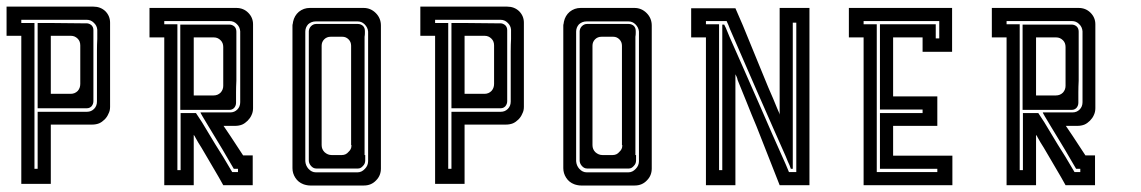

<svg xmlns="http://www.w3.org/2000/svg" viewBox="-20 -864 3478 585"><path d="M315.4 -794.9Q315.4 -794.9 315.4 -781.2Q315.4 -768.6 315.4 -754.9Q315.4 -754.9 315.4 -746.1Q315.4 -736.3 315.4 -680.7Q315.4 -656.2 315.4 -622.1Q315.4 -586.9 315.4 -538.1Q315.4 -526.4 310.5 -517.6Q306.6 -507.8 298.8 -500Q291 -492.2 282.2 -488.3Q272.5 -484.4 260.7 -484.4Q260.7 -484.4 218.8 -484.4Q176.8 -484.4 134.8 -484.4Q134.8 -484.4 134.8 -455.1Q134.8 -426.8 134.8 -388.7Q134.8 -369.1 134.8 -349.6Q134.8 -330.1 134.8 -313.5Q134.8 -310.5 134.8 -308.6Q134.8 -306.6 134.8 -303.7Q134.8 -303.7 122.1 -303.7Q115.2 -303.7 105.5 -303.7Q75.2 -303.7 44.9 -303.7Q44.9 -303.7 44.9 -333Q44.9 -361.3 44.9 -398.4Q44.9 -418 44.9 -438.5Q44.9 -458 44.9 -474.6Q44.9 -476.6 44.9 -479.5Q44.9 -481.4 44.9 -484.4Q44.9 -484.4 44.9 -515.6Q44.9 -546.9 44.9 -578.1Q44.9 -578.1 44.9 -606.4Q44.9 -635.7 44.9 -670.9Q44.9 -691.4 44.9 -710Q44.9 -729.5 44.9 -746.1Q44.9 -748 44.9 -750Q44.9 -752.9 44.9 -754.9Q44.9 -754.9 30.3 -754.9Q14.6 -754.9 0 -754.9Q0 -754.9 0 -767.6Q0 -774.4 0 -784.2Q0 -798.8 0 -813.5Q0 -829.1 0 -843.8Q0 -843.8 14.6 -843.8Q30.3 -843.8 44.9 -843.8Q44.9 -843.8 75.2 -843.8Q105.5 -843.8 134.8 -843.8Q134.8 -843.8 178.7 -843.8Q221.7 -843.8 264.6 -843.8Q286.1 -843.8 300.8 -830.1Q315.4 -815.4 315.4 -794.9ZM276.4 -753.9Q276.4 -753.9 276.4 -756.8Q276.4 -758.8 276.4 -773.4Q275.4 -786.1 265.6 -794.9Q256.8 -803.7 244.1 -803.7Q244.1 -803.7 238.3 -803.7Q232.4 -803.7 226.6 -803.7Q226.6 -803.7 197.3 -803.7Q168 -803.7 130.9 -803.7Q110.4 -803.7 90.8 -803.7Q71.3 -803.7 54.7 -803.7Q51.8 -803.7 49.8 -803.7Q46.9 -803.7 44.9 -803.7Q44.9 -803.7 44.9 -802.7Q44.9 -801.8 44.9 -800.8Q44.9 -796.9 44.9 -793.9Q44.9 -793.9 58.6 -793.9Q71.3 -793.9 85 -793.9Q85 -793.9 85 -722.7Q85 -650.4 85 -559.6Q85 -510.7 85 -461.9Q85 -413.1 85 -373Q85 -367.2 85 -361.3Q85 -355.5 85 -349.6Q85 -349.6 86.9 -349.6Q86.9 -349.6 87.9 -349.6Q91.8 -349.6 94.7 -349.6Q94.7 -349.6 94.7 -377.9Q94.7 -405.3 94.7 -441.4Q94.7 -460 94.7 -479.5Q94.7 -498 94.7 -513.7Q94.7 -516.6 94.7 -518.6Q94.7 -520.5 94.7 -523.4Q94.7 -523.4 138.7 -523.4Q182.6 -523.4 225.6 -523.4Q225.6 -523.4 228.5 -523.4Q230.5 -523.4 245.1 -523.4Q257.8 -523.4 266.6 -532.2Q275.4 -541 275.4 -554.7Q275.4 -554.7 275.4 -562.5Q275.4 -570.3 275.4 -578.1Q275.4 -578.1 273.4 -578.1Q271.5 -578.1 269.5 -578.1Q269.5 -578.1 271.5 -578.1Q273.4 -578.1 275.4 -578.1Q275.4 -578.1 275.4 -606.4Q275.4 -634.8 275.4 -670.9Q275.4 -690.4 275.4 -709Q275.4 -728.5 276.4 -745.1Q276.4 -747.1 276.4 -749Q276.4 -752 276.4 -753.9ZM264.6 -579.1Q264.6 -579.1 264.6 -576.2Q264.6 -573.2 264.6 -555.7Q264.6 -546.9 258.8 -540Q252.9 -534.2 245.1 -534.2Q245.1 -534.2 238.3 -534.2Q232.4 -534.2 225.6 -534.2Q225.6 -534.2 225.6 -532.2Q225.6 -530.3 225.6 -529.3Q225.6 -529.3 225.6 -530.3Q225.6 -532.2 225.6 -534.2Q225.6 -534.2 182.6 -534.2Q138.7 -534.2 94.7 -534.2Q94.7 -534.2 94.7 -572.3Q94.7 -574.2 94.7 -576.2Q94.7 -618.2 94.7 -670.9Q94.7 -700.2 94.7 -728.5Q94.7 -756.8 94.7 -780.3Q94.7 -784.2 94.7 -787.1Q94.7 -791 94.7 -793.9Q94.7 -793.9 138.7 -793.9Q182.6 -793 225.6 -793Q225.6 -793 225.6 -794.9Q225.6 -795.9 225.6 -797.9Q225.6 -797.9 225.6 -795.9Q225.6 -794.9 225.6 -793Q225.6 -793 228.5 -793Q230.5 -793 243.2 -793Q252 -793 258.8 -787.1Q264.6 -781.2 264.6 -772.5Q264.6 -772.5 264.6 -765.6Q264.6 -759.8 264.6 -753.9Q264.6 -753.9 264.6 -753.9Q264.6 -752.9 264.6 -752.9Q264.6 -752.9 264.6 -724.6Q264.6 -697.3 264.6 -661.1Q264.6 -641.6 264.6 -623Q264.6 -603.5 264.6 -587.9Q264.6 -585.9 264.6 -584Q264.6 -581.1 264.6 -579.1ZM224.6 -725.6Q224.6 -738.3 216.8 -746.1Q208 -754.9 196.3 -754.9Q196.3 -754.9 175.8 -754.9Q155.3 -754.9 134.8 -754.9Q134.8 -754.9 134.8 -728.5Q134.8 -727.5 134.8 -726.6Q134.8 -697.3 134.8 -662.1Q134.8 -641.6 134.8 -623Q134.8 -603.5 134.8 -586.9Q134.8 -585 134.8 -583Q134.8 -580.1 134.8 -578.1Q134.8 -578.1 138.7 -578.1Q140.6 -578.1 142.6 -578.1Q150.4 -578.1 195.3 -578.1Q208 -578.1 216.8 -586.9Q224.6 -595.7 224.6 -608.4Q224.6 -608.4 224.6 -613.3Q224.6 -618.2 224.6 -648.4Q224.6 -662.1 224.6 -680.7Q224.6 -700.2 224.6 -725.6Z M699.2 -574.2Q699.2 -574.2 699.2 -571.3Q699.2 -568.4 699.2 -550.8Q699.2 -542 693.4 -535.2Q687.5 -529.3 679.7 -529.3Q679.7 -529.3 672.9 -529.3Q667 -529.3 660.2 -529.3Q660.2 -529.3 660.2 -527.3Q660.2 -525.4 660.2 -524.4Q660.2 -524.4 660.2 -525.4Q660.2 -527.3 660.2 -529.3Q660.2 -529.3 617.2 -529.3Q573.2 -529.3 529.3 -529.3Q529.3 -529.3 529.3 -567.4Q529.3 -569.3 529.3 -571.3Q529.3 -613.3 529.3 -666Q529.3 -694.3 529.3 -723.6Q529.3 -752 529.3 -775.4Q529.3 -779.3 529.3 -782.2Q529.3 -786.1 529.3 -789.1Q529.3 -789.1 573.2 -789.1Q617.2 -789.1 661.1 -789.1Q661.1 -789.1 661.1 -791Q661.1 -792 661.1 -793.9Q661.1 -793.9 661.1 -792Q661.1 -791 661.1 -789.1Q661.1 -789.1 664.1 -789.1Q666 -789.1 678.7 -789.1Q687.5 -789.1 694.3 -783.2Q700.2 -777.3 700.2 -767.6Q700.2 -767.6 700.2 -761.7Q700.2 -755.9 700.2 -750Q700.2 -750 700.2 -750Q700.2 -749 700.2 -749Q700.2 -749 700.2 -720.7Q700.2 -692.4 700.2 -657.2Q700.2 -637.7 700.2 -618.2Q699.2 -599.6 699.2 -583Q699.2 -581.1 699.2 -578.1Q699.2 -576.2 699.2 -574.2ZM660.2 -720.7Q660.2 -733.4 652.3 -741.2Q643.6 -750 631.8 -750Q631.8 -750 611.3 -750Q590.8 -750 570.3 -750Q570.3 -750 570.3 -723.6Q570.3 -722.7 570.3 -721.7Q570.3 -692.4 570.3 -657.2Q570.3 -636.7 570.3 -617.2Q570.3 -598.6 570.3 -582Q570.3 -580.1 570.3 -577.1Q570.3 -575.2 570.3 -573.2Q570.3 -573.2 574.2 -573.2Q576.2 -573.2 578.1 -573.2Q585.9 -573.2 630.9 -573.2Q643.6 -573.2 652.3 -582Q660.2 -590.8 660.2 -602.5Q660.2 -602.5 660.2 -608.4Q660.2 -613.3 660.2 -643.6Q660.2 -657.2 660.2 -675.8Q660.2 -694.3 660.2 -720.7ZM750 -390.6Q750 -390.6 750 -376Q750 -361.3 750 -345.7Q750 -345.7 750 -345.7Q750 -345.7 750 -344.7Q750 -344.7 750 -330.1Q750 -315.4 750 -299.8Q750 -299.8 719.7 -299.8Q690.4 -299.8 660.2 -299.8Q660.2 -299.8 646.5 -324.2Q631.8 -349.6 613.3 -380.9Q603.5 -397.5 593.8 -414.1Q583 -430.7 575.2 -445.3Q574.2 -447.3 573.2 -449.2Q571.3 -451.2 570.3 -453.1Q570.3 -453.1 570.3 -428.7Q570.3 -403.3 570.3 -372.1Q570.3 -355.5 570.3 -338.9Q570.3 -322.3 570.3 -307.6Q570.3 -305.7 570.3 -303.7Q570.3 -301.8 570.3 -299.8Q570.3 -299.8 557.6 -299.8Q550.8 -299.8 541 -299.8Q510.7 -299.8 480.5 -299.8Q480.5 -299.8 480.5 -373Q480.5 -445.3 480.5 -537.1Q480.5 -586.9 480.5 -636.7Q480.5 -685.5 480.5 -726.6Q480.5 -732.4 480.5 -738.3Q480.5 -744.1 480.5 -750Q480.5 -750 465.8 -750Q450.2 -750 435.5 -750Q435.5 -750 435.5 -763.7Q435.5 -769.5 435.5 -780.3Q435.5 -794.9 435.5 -809.6Q435.5 -824.2 435.5 -839.8Q435.5 -839.8 450.2 -839.8Q465.8 -839.8 480.5 -839.8Q480.5 -839.8 510.7 -839.8Q541 -839.8 570.3 -839.8Q570.3 -839.8 576.2 -839.8Q582 -839.8 615.2 -839.8Q629.9 -839.8 650.4 -839.8Q670.9 -839.8 700.2 -839.8Q721.7 -839.8 736.3 -825.2Q751 -810.5 751 -790Q751 -790 751 -777.3Q751 -763.7 751 -751Q751 -751 751 -741.2Q751 -732.4 751 -676.8Q751 -652.3 751 -617.2Q751 -583 751 -534.2Q751 -522.5 746.1 -512.7Q742.2 -503.9 734.4 -496.1Q726.6 -488.3 717.8 -484.4Q708 -480.5 696.3 -480.5Q696.3 -480.5 684.6 -480.5Q672.9 -480.5 661.1 -480.5Q661.1 -480.5 681.6 -450.2Q701.2 -420.9 720.7 -390.6Q720.7 -390.6 730.5 -390.6Q740.2 -390.6 751 -390.6Q751 -390.6 750 -390.6Q750 -390.6 750 -390.6ZM705.1 -349.6Q705.1 -349.6 701.2 -349.6Q697.3 -349.6 692.4 -349.6Q692.4 -349.6 675.8 -377.9Q660.2 -405.3 638.7 -440.4Q627.9 -459 616.2 -477.5Q605.5 -496.1 595.7 -511.7Q594.7 -514.6 592.8 -516.6Q591.8 -518.6 590.8 -521.5Q590.8 -521.5 614.3 -521.5Q638.7 -521.5 662.1 -521.5Q662.1 -521.5 665 -521.5Q667 -521.5 681.6 -521.5Q694.3 -521.5 703.1 -530.3Q711.9 -539.1 711.9 -552.7Q711.9 -552.7 711.9 -560.5Q711.9 -567.4 711.9 -575.2Q711.9 -575.2 710 -575.2Q708 -575.2 707 -575.2Q707 -575.2 708 -575.2Q710 -575.2 711.9 -575.2Q711.9 -575.2 711.9 -603.5Q711.9 -630.9 711.9 -667Q711.9 -686.5 711.9 -705.1Q711.9 -724.6 711.9 -741.2Q711.9 -743.2 711.9 -745.1Q711.9 -748 711.9 -750Q711.9 -750 711.9 -752Q711.9 -754.9 711.9 -768.6Q710.9 -782.2 701.2 -791Q692.4 -799.8 679.7 -799.8Q679.7 -799.8 673.8 -799.8Q668 -799.8 662.1 -799.8Q662.1 -799.8 632.8 -799.8Q603.5 -799.8 566.4 -799.8Q545.9 -799.8 526.4 -799.8Q506.8 -799.8 490.2 -799.8Q487.3 -799.8 485.4 -799.8Q482.4 -799.8 480.5 -799.8Q480.5 -799.8 480.5 -798.8Q480.5 -797.9 480.5 -796.9Q480.5 -793 480.5 -790Q480.5 -790 494.1 -790Q506.8 -790 520.5 -790Q520.5 -790 520.5 -718.8Q520.5 -646.5 520.5 -555.7Q520.5 -506.8 520.5 -458Q520.5 -409.2 520.5 -369.1Q520.5 -363.3 520.5 -357.4Q520.5 -351.6 520.5 -345.7Q520.5 -345.7 523.4 -345.7Q527.3 -345.7 530.3 -345.7Q530.3 -345.7 530.3 -374Q530.3 -402.3 530.3 -437.5Q530.3 -457 530.3 -475.6Q530.3 -495.1 530.3 -510.7Q530.3 -512.7 530.3 -515.6Q530.3 -517.6 530.3 -519.5Q530.3 -519.5 545.9 -519.5Q561.5 -519.5 577.1 -519.5Q577.1 -519.5 595.7 -491.2Q613.3 -461.9 635.7 -424.8Q647.5 -405.3 660.2 -385.7Q671.9 -365.2 681.6 -349.6Q683.6 -346.7 684.6 -344.7Q686.5 -341.8 687.5 -339.8Q687.5 -339.8 690.4 -339.8Q691.4 -339.8 693.4 -339.8Q699.2 -339.8 705.1 -339.8Q705.1 -339.8 705.1 -343.8Q705.1 -346.7 705.1 -349.6Z M1092.8 -391.6Q1092.8 -391.6 1092.8 -389.6Q1092.8 -387.7 1092.8 -375Q1092.8 -365.2 1085.9 -358.4Q1079.1 -350.6 1071.3 -350.6Q1071.3 -350.6 1068.4 -350.6Q1066.4 -350.6 1064.5 -350.6Q1058.6 -350.6 1051.8 -350.6Q1051.8 -350.6 1022.5 -350.6Q992.2 -350.6 961.9 -350.6Q961.9 -350.6 960 -350.6Q957 -350.6 943.4 -350.6Q934.6 -350.6 927.7 -358.4Q920.9 -366.2 920.9 -375Q920.9 -375 920.9 -380.9Q920.9 -386.7 920.9 -391.6Q920.9 -391.6 918.9 -391.6Q918 -391.6 916 -391.6Q916 -391.6 918 -391.6Q918.9 -391.6 920.9 -391.6Q920.9 -391.6 920.9 -450.2Q920.9 -507.8 920.9 -582Q920.9 -622.1 920.9 -661.1Q920.9 -700.2 920.9 -733.4Q920.9 -738.3 920.9 -743.2Q920.9 -747.1 920.9 -752Q920.9 -752 920.9 -753.9Q920.9 -756.8 920.9 -769.5Q921.9 -778.3 927.7 -784.2Q934.6 -791 943.4 -791Q943.4 -791 949.2 -791Q954.1 -791 960 -791Q960 -791 991.2 -791Q1022.5 -791 1052.7 -791Q1052.7 -791 1052.7 -793Q1052.7 -793.9 1052.7 -795.9Q1052.7 -795.9 1052.7 -793.9Q1052.7 -793 1052.7 -791Q1052.7 -791 1055.7 -791Q1057.6 -791 1070.3 -791Q1079.1 -791 1085.9 -785.2Q1091.8 -779.3 1091.8 -769.5Q1091.8 -769.5 1091.8 -763.7Q1091.8 -757.8 1090.8 -752Q1090.8 -752 1090.8 -694.3Q1090.8 -635.7 1090.8 -562.5Q1090.8 -522.5 1090.8 -482.4Q1090.8 -443.4 1090.8 -411.1Q1090.8 -406.2 1090.8 -401.4Q1090.8 -396.5 1090.8 -391.6Q1090.8 -391.6 1092.8 -391.6Q1094.7 -391.6 1095.7 -391.6Q1095.7 -391.6 1094.7 -391.6Q1093.8 -391.6 1092.8 -391.6ZM1049.8 -421.9Q1049.8 -421.9 1049.8 -434.6Q1049.8 -448.2 1049.8 -526.4Q1049.8 -559.6 1049.8 -608.4Q1049.8 -657.2 1049.8 -724.6Q1049.8 -736.3 1042 -744.1Q1034.2 -752 1023.4 -752Q1023.4 -752 1018.6 -752Q1013.7 -752 987.3 -752Q975.6 -752 967.8 -744.1Q960 -736.3 960 -724.6Q960 -724.6 960 -715.8Q960 -713.9 960 -711.9Q960 -699.2 960 -621.1Q960 -587.9 960 -539.1Q960 -490.2 960 -421.9Q960 -409.2 968.8 -400.4Q978.5 -391.6 990.2 -391.6Q990.2 -391.6 992.2 -391.6Q993.2 -391.6 994.1 -391.6Q998 -391.6 1021.5 -391.6Q1034.2 -391.6 1042 -401.4Q1050.8 -409.2 1050.8 -419.9Q1050.8 -419.9 1050.8 -420.9Q1050.8 -421.9 1050.8 -421.9Q1050.8 -421.9 1050.8 -421.9Q1050.8 -421.9 1049.8 -421.9ZM1140.6 -786.1Q1140.6 -786.1 1140.6 -774.4Q1140.6 -761.7 1140.6 -750Q1140.6 -750 1140.6 -744.1Q1140.6 -738.3 1140.6 -703.1Q1140.6 -688.5 1140.6 -666Q1140.6 -644.5 1140.6 -613.3Q1140.6 -569.3 1140.6 -504.9Q1140.6 -441.4 1140.6 -350.6Q1140.6 -329.1 1126 -314.5Q1111.3 -298.8 1088.9 -298.8Q1088.9 -298.8 1083 -298.8Q1081.1 -298.8 1076.2 -298.8Q1063.5 -298.8 1050.8 -298.8Q1050.8 -298.8 1021.5 -298.8Q991.2 -298.8 960.9 -298.8Q960.9 -298.8 957 -298.8Q952.1 -298.8 924.8 -298.8Q919.9 -298.8 915 -299.8Q909.2 -300.8 904.3 -302.7Q888.7 -308.6 879.9 -322.3Q871.1 -335.9 871.1 -351.6Q871.1 -351.6 871.1 -352.5Q871.1 -352.5 871.1 -352.5Q871.1 -352.5 871.1 -358.4Q871.1 -361.3 871.1 -365.2Q871.1 -377.9 871.1 -389.6Q871.1 -389.6 871.1 -395.5Q871.1 -401.4 871.1 -436.5Q871.1 -451.2 871.1 -472.7Q871.1 -495.1 871.1 -525.4Q871.1 -569.3 871.1 -632.8Q871.1 -664.1 871.1 -702.1Q871.1 -741.2 871.1 -786.1Q871.1 -789.1 872.1 -792Q872.1 -794.9 873 -797.9Q877 -816.4 890.6 -828.1Q905.3 -839.8 923.8 -839.8Q923.8 -839.8 950.2 -839.8Q977.5 -839.8 1010.7 -839.8Q1029.3 -839.8 1046.9 -839.8Q1064.5 -839.8 1079.1 -839.8Q1082 -839.8 1084 -839.8Q1085.9 -839.8 1087.9 -839.8Q1109.4 -839.8 1125 -824.2Q1140.6 -808.6 1140.6 -786.1ZM1101.6 -389.6Q1101.6 -389.6 1101.6 -448.2Q1101.6 -505.9 1101.6 -579.1Q1101.6 -619.1 1101.6 -658.2Q1101.6 -697.3 1101.6 -730.5Q1101.6 -735.4 1101.6 -740.2Q1101.6 -744.1 1101.6 -749Q1101.6 -749 1101.6 -751Q1101.6 -753.9 1101.6 -767.6Q1100.6 -780.3 1090.8 -790Q1082 -798.8 1069.3 -798.8Q1069.3 -798.8 1063.5 -798.8Q1057.6 -798.8 1051.8 -798.8Q1051.8 -798.8 1021.5 -798.8Q990.2 -798.8 959 -798.8Q959 -798.8 959 -796.9Q959 -795.9 959 -793.9Q959 -793.9 959 -795.9Q959 -796.9 959 -798.8Q959 -798.8 957 -798.8Q955.1 -798.8 942.4 -798.8Q928.7 -798.8 918.9 -790Q910.2 -780.3 910.2 -767.6Q910.2 -767.6 910.2 -765.6Q910.2 -763.7 910.2 -761.7Q910.2 -754.9 910.2 -749Q910.2 -749 910.2 -691.4Q910.2 -676.8 910.2 -661.1Q910.2 -614.3 910.2 -559.6Q910.2 -520.5 910.2 -480.5Q910.2 -441.4 910.2 -409.2Q910.2 -404.3 910.2 -399.4Q910.2 -394.5 910.2 -389.6Q910.2 -389.6 910.2 -387.7Q910.2 -385.7 910.2 -373Q911.1 -359.4 919.9 -349.6Q929.7 -338.9 942.4 -338.9Q942.4 -338.9 958 -338.9Q965.8 -338.9 978.5 -338.9Q1013.7 -338.9 1049.8 -338.9Q1049.8 -338.9 1049.8 -340.8Q1049.8 -342.8 1049.8 -343.8Q1049.8 -343.8 1049.8 -342.8Q1049.8 -340.8 1049.8 -338.9Q1049.8 -338.9 1052.7 -338.9Q1054.7 -338.9 1069.3 -338.9Q1082 -338.9 1091.8 -349.6Q1101.6 -359.4 1101.6 -373Q1101.6 -373 1101.6 -378.9Q1101.6 -384.8 1101.6 -389.6Z M1576.2 -794.9Q1576.2 -794.9 1576.2 -781.2Q1576.2 -768.6 1576.2 -754.9Q1576.2 -754.9 1576.2 -746.1Q1576.2 -736.3 1576.2 -680.7Q1576.2 -656.2 1576.2 -622.1Q1576.2 -586.9 1576.2 -538.1Q1576.2 -526.4 1571.3 -517.6Q1567.4 -507.8 1559.6 -500Q1551.8 -492.2 1543 -488.3Q1533.2 -484.4 1521.5 -484.4Q1521.5 -484.4 1479.5 -484.4Q1437.5 -484.4 1395.5 -484.4Q1395.5 -484.4 1395.5 -455.1Q1395.5 -426.8 1395.5 -388.7Q1395.5 -369.1 1395.5 -349.6Q1395.5 -330.1 1395.5 -313.5Q1395.5 -310.5 1395.5 -308.6Q1395.5 -306.6 1395.5 -303.7Q1395.5 -303.7 1382.8 -303.7Q1376 -303.7 1366.2 -303.7Q1335.9 -303.7 1305.7 -303.7Q1305.7 -303.7 1305.7 -333Q1305.7 -361.3 1305.7 -398.4Q1305.7 -418 1305.7 -438.5Q1305.7 -458 1305.7 -474.6Q1305.7 -476.6 1305.7 -479.5Q1305.7 -481.4 1305.7 -484.4Q1305.7 -484.4 1305.7 -515.6Q1305.7 -546.9 1305.7 -578.1Q1305.7 -578.1 1305.7 -606.4Q1305.7 -635.7 1305.7 -670.9Q1305.7 -691.4 1305.7 -710Q1305.7 -729.5 1305.7 -746.1Q1305.7 -748 1305.7 -750Q1305.7 -752.9 1305.7 -754.9Q1305.7 -754.9 1291 -754.9Q1275.4 -754.9 1260.7 -754.9Q1260.7 -754.9 1260.7 -767.6Q1260.7 -774.4 1260.7 -784.2Q1260.7 -798.8 1260.7 -813.5Q1260.7 -829.1 1260.7 -843.8Q1260.7 -843.8 1275.4 -843.8Q1291 -843.8 1305.7 -843.8Q1305.7 -843.8 1335.9 -843.8Q1366.2 -843.8 1395.5 -843.8Q1395.5 -843.8 1439.5 -843.8Q1482.4 -843.8 1525.4 -843.8Q1546.9 -843.8 1561.5 -830.1Q1576.2 -815.4 1576.2 -794.9ZM1537.1 -753.9Q1537.1 -753.9 1537.1 -756.8Q1537.1 -758.8 1537.1 -773.4Q1536.1 -786.1 1526.4 -794.9Q1517.6 -803.7 1504.9 -803.7Q1504.9 -803.7 1499 -803.7Q1493.2 -803.7 1487.3 -803.7Q1487.3 -803.7 1458 -803.7Q1428.7 -803.7 1391.6 -803.7Q1371.1 -803.7 1351.6 -803.7Q1332 -803.7 1315.4 -803.7Q1312.5 -803.7 1310.5 -803.7Q1307.6 -803.7 1305.7 -803.7Q1305.7 -803.7 1305.7 -802.7Q1305.7 -801.8 1305.7 -800.8Q1305.7 -796.9 1305.7 -793.9Q1305.7 -793.9 1319.3 -793.9Q1332 -793.9 1345.7 -793.9Q1345.7 -793.9 1345.7 -722.7Q1345.7 -650.4 1345.7 -559.6Q1345.7 -510.7 1345.7 -461.9Q1345.7 -413.1 1345.7 -373Q1345.7 -367.2 1345.7 -361.3Q1345.7 -355.5 1345.7 -349.6Q1345.7 -349.6 1347.7 -349.6Q1347.7 -349.6 1348.6 -349.6Q1352.5 -349.6 1355.5 -349.6Q1355.5 -349.6 1355.5 -377.9Q1355.5 -405.3 1355.5 -441.4Q1355.5 -460 1355.5 -479.5Q1355.5 -498 1355.5 -513.7Q1355.5 -516.6 1355.5 -518.6Q1355.5 -520.5 1355.5 -523.4Q1355.5 -523.4 1399.4 -523.4Q1443.4 -523.4 1486.3 -523.4Q1486.3 -523.4 1489.3 -523.4Q1491.2 -523.4 1505.9 -523.4Q1518.6 -523.4 1527.3 -532.2Q1536.1 -541 1536.1 -554.7Q1536.1 -554.7 1536.1 -562.5Q1536.1 -570.3 1536.1 -578.1Q1536.1 -578.1 1534.2 -578.1Q1532.2 -578.1 1530.3 -578.1Q1530.3 -578.1 1532.2 -578.1Q1534.2 -578.1 1536.1 -578.1Q1536.1 -578.1 1536.1 -606.4Q1536.1 -634.8 1536.1 -670.9Q1536.1 -690.4 1536.1 -709Q1536.1 -728.5 1537.1 -745.1Q1537.1 -747.1 1537.1 -749Q1537.1 -752 1537.1 -753.9ZM1525.4 -579.1Q1525.4 -579.1 1525.4 -576.2Q1525.4 -573.2 1525.4 -555.7Q1525.4 -546.9 1519.5 -540Q1513.7 -534.2 1505.9 -534.2Q1505.9 -534.2 1499 -534.2Q1493.2 -534.2 1486.3 -534.2Q1486.3 -534.2 1486.3 -532.2Q1486.3 -530.3 1486.3 -529.3Q1486.3 -529.3 1486.3 -530.3Q1486.3 -532.2 1486.3 -534.2Q1486.3 -534.2 1443.4 -534.2Q1399.4 -534.2 1355.5 -534.2Q1355.5 -534.2 1355.5 -572.3Q1355.5 -574.2 1355.5 -576.2Q1355.5 -618.2 1355.5 -670.9Q1355.5 -700.2 1355.5 -728.5Q1355.5 -756.8 1355.5 -780.3Q1355.5 -784.2 1355.5 -787.1Q1355.5 -791 1355.5 -793.9Q1355.5 -793.9 1399.4 -793.9Q1443.4 -793 1486.3 -793Q1486.3 -793 1486.3 -794.9Q1486.3 -795.9 1486.3 -797.9Q1486.3 -797.9 1486.3 -795.9Q1486.3 -794.9 1486.3 -793Q1486.3 -793 1489.3 -793Q1491.2 -793 1503.9 -793Q1512.7 -793 1519.5 -787.1Q1525.4 -781.2 1525.4 -772.5Q1525.4 -772.5 1525.4 -765.6Q1525.4 -759.8 1525.4 -753.9Q1525.4 -753.9 1525.4 -753.9Q1525.4 -752.9 1525.4 -752.9Q1525.4 -752.9 1525.4 -724.6Q1525.4 -697.3 1525.4 -661.1Q1525.4 -641.6 1525.4 -623Q1525.4 -603.5 1525.4 -587.9Q1525.4 -585.9 1525.4 -584Q1525.4 -581.1 1525.4 -579.1ZM1485.4 -725.6Q1485.4 -738.3 1477.5 -746.1Q1468.8 -754.9 1457 -754.9Q1457 -754.9 1436.5 -754.9Q1416 -754.9 1395.5 -754.9Q1395.5 -754.9 1395.5 -728.5Q1395.5 -727.5 1395.5 -726.6Q1395.5 -697.3 1395.5 -662.1Q1395.5 -641.6 1395.5 -623Q1395.5 -603.5 1395.5 -586.9Q1395.5 -585 1395.5 -583Q1395.5 -580.1 1395.5 -578.1Q1395.5 -578.1 1399.4 -578.1Q1401.4 -578.1 1403.3 -578.1Q1411.1 -578.1 1456.1 -578.1Q1468.8 -578.1 1477.5 -586.9Q1485.4 -595.7 1485.4 -608.4Q1485.4 -608.4 1485.4 -613.3Q1485.4 -618.2 1485.4 -648.4Q1485.4 -662.1 1485.4 -680.7Q1485.4 -700.2 1485.4 -725.6Z M1918 -391.6Q1918 -391.6 1918 -389.6Q1918 -387.7 1918 -375Q1918 -365.2 1911.1 -358.4Q1904.3 -350.6 1896.5 -350.6Q1896.5 -350.6 1893.6 -350.6Q1891.6 -350.6 1889.6 -350.6Q1883.8 -350.6 1877 -350.6Q1877 -350.6 1847.7 -350.6Q1817.4 -350.6 1787.1 -350.6Q1787.1 -350.6 1785.2 -350.6Q1782.2 -350.6 1768.6 -350.6Q1759.8 -350.6 1752.9 -358.4Q1746.1 -366.2 1746.1 -375Q1746.1 -375 1746.1 -380.9Q1746.1 -386.7 1746.1 -391.6Q1746.1 -391.6 1744.1 -391.6Q1743.2 -391.6 1741.2 -391.6Q1741.2 -391.6 1743.2 -391.6Q1744.1 -391.6 1746.1 -391.6Q1746.1 -391.6 1746.1 -450.2Q1746.1 -507.8 1746.1 -582Q1746.1 -622.1 1746.1 -661.1Q1746.1 -700.2 1746.1 -733.4Q1746.1 -738.3 1746.1 -743.2Q1746.1 -747.1 1746.1 -752Q1746.1 -752 1746.1 -753.9Q1746.1 -756.8 1746.1 -769.5Q1747.1 -778.3 1752.9 -784.2Q1759.8 -791 1768.6 -791Q1768.6 -791 1774.4 -791Q1779.3 -791 1785.2 -791Q1785.2 -791 1816.4 -791Q1847.7 -791 1877.9 -791Q1877.9 -791 1877.9 -793Q1877.9 -793.9 1877.9 -795.9Q1877.9 -795.9 1877.9 -793.9Q1877.9 -793 1877.9 -791Q1877.9 -791 1880.9 -791Q1882.8 -791 1895.5 -791Q1904.3 -791 1911.1 -785.2Q1917 -779.3 1917 -769.5Q1917 -769.5 1917 -763.7Q1917 -757.8 1916 -752Q1916 -752 1916 -694.3Q1916 -635.7 1916 -562.5Q1916 -522.5 1916 -482.4Q1916 -443.4 1916 -411.1Q1916 -406.2 1916 -401.4Q1916 -396.5 1916 -391.6Q1916 -391.6 1918 -391.6Q1919.9 -391.6 1920.9 -391.6Q1920.9 -391.6 1919.9 -391.6Q1918.9 -391.6 1918 -391.6ZM1875 -421.9Q1875 -421.9 1875 -434.6Q1875 -448.2 1875 -526.4Q1875 -559.6 1875 -608.4Q1875 -657.2 1875 -724.6Q1875 -736.3 1867.2 -744.1Q1859.4 -752 1848.6 -752Q1848.6 -752 1843.8 -752Q1838.9 -752 1812.5 -752Q1800.8 -752 1793 -744.1Q1785.2 -736.3 1785.2 -724.6Q1785.2 -724.6 1785.2 -715.8Q1785.2 -713.9 1785.2 -711.9Q1785.2 -699.2 1785.2 -621.1Q1785.2 -587.9 1785.2 -539.1Q1785.2 -490.2 1785.2 -421.9Q1785.2 -409.2 1793.9 -400.4Q1803.7 -391.6 1815.4 -391.6Q1815.4 -391.6 1817.4 -391.6Q1818.4 -391.6 1819.3 -391.6Q1823.2 -391.6 1846.7 -391.6Q1859.4 -391.6 1867.2 -401.4Q1876 -409.2 1876 -419.9Q1876 -419.9 1876 -420.9Q1876 -421.9 1876 -421.9Q1876 -421.9 1876 -421.9Q1876 -421.9 1875 -421.9ZM1965.8 -786.1Q1965.8 -786.1 1965.8 -774.4Q1965.8 -761.7 1965.8 -750Q1965.8 -750 1965.8 -744.1Q1965.8 -738.3 1965.8 -703.1Q1965.8 -688.5 1965.8 -666Q1965.8 -644.5 1965.8 -613.3Q1965.8 -569.3 1965.8 -504.9Q1965.8 -441.4 1965.8 -350.6Q1965.8 -329.1 1951.2 -314.5Q1936.5 -298.8 1914.1 -298.8Q1914.1 -298.8 1908.2 -298.8Q1906.2 -298.8 1901.4 -298.8Q1888.7 -298.8 1876 -298.8Q1876 -298.8 1846.7 -298.8Q1816.4 -298.8 1786.1 -298.8Q1786.1 -298.8 1782.2 -298.8Q1777.3 -298.8 1750 -298.8Q1745.1 -298.8 1740.2 -299.8Q1734.4 -300.8 1729.5 -302.7Q1713.9 -308.6 1705.1 -322.3Q1696.3 -335.9 1696.3 -351.6Q1696.3 -351.6 1696.3 -352.5Q1696.3 -352.5 1696.3 -352.5Q1696.3 -352.5 1696.3 -358.4Q1696.3 -361.3 1696.3 -365.2Q1696.3 -377.9 1696.3 -389.6Q1696.3 -389.6 1696.3 -395.5Q1696.3 -401.4 1696.3 -436.5Q1696.3 -451.2 1696.3 -472.7Q1696.3 -495.1 1696.3 -525.4Q1696.3 -569.3 1696.3 -632.8Q1696.3 -664.1 1696.3 -702.1Q1696.3 -741.2 1696.3 -786.1Q1696.3 -789.1 1697.3 -792Q1697.3 -794.9 1698.2 -797.9Q1702.1 -816.4 1715.8 -828.1Q1730.5 -839.8 1749 -839.8Q1749 -839.8 1775.4 -839.8Q1802.7 -839.8 1835.9 -839.8Q1854.5 -839.8 1872.1 -839.8Q1889.6 -839.8 1904.3 -839.8Q1907.2 -839.8 1909.2 -839.8Q1911.1 -839.8 1913.1 -839.8Q1934.6 -839.8 1950.2 -824.2Q1965.8 -808.6 1965.8 -786.1ZM1926.8 -389.6Q1926.8 -389.6 1926.8 -448.2Q1926.8 -505.9 1926.8 -579.1Q1926.8 -619.1 1926.8 -658.2Q1926.8 -697.3 1926.8 -730.5Q1926.8 -735.4 1926.8 -740.2Q1926.8 -744.1 1926.8 -749Q1926.8 -749 1926.8 -751Q1926.8 -753.9 1926.8 -767.6Q1925.8 -780.3 1916 -790Q1907.2 -798.8 1894.5 -798.8Q1894.5 -798.8 1888.7 -798.8Q1882.8 -798.8 1877 -798.8Q1877 -798.8 1846.7 -798.8Q1815.4 -798.8 1784.2 -798.8Q1784.2 -798.8 1784.2 -796.9Q1784.2 -795.9 1784.2 -793.9Q1784.2 -793.9 1784.2 -795.9Q1784.2 -796.9 1784.2 -798.8Q1784.2 -798.8 1782.2 -798.8Q1780.3 -798.8 1767.6 -798.8Q1753.9 -798.8 1744.1 -790Q1735.4 -780.3 1735.4 -767.6Q1735.4 -767.6 1735.4 -765.6Q1735.4 -763.7 1735.4 -761.7Q1735.4 -754.9 1735.4 -749Q1735.4 -749 1735.4 -691.4Q1735.4 -676.8 1735.4 -661.1Q1735.4 -614.3 1735.4 -559.6Q1735.4 -520.5 1735.4 -480.5Q1735.4 -441.4 1735.4 -409.2Q1735.4 -404.3 1735.4 -399.4Q1735.4 -394.5 1735.4 -389.6Q1735.4 -389.6 1735.4 -387.7Q1735.4 -385.7 1735.4 -373Q1736.3 -359.4 1745.1 -349.6Q1754.9 -338.9 1767.6 -338.9Q1767.6 -338.9 1783.2 -338.9Q1791 -338.9 1803.7 -338.9Q1838.9 -338.9 1875 -338.9Q1875 -338.9 1875 -340.8Q1875 -342.8 1875 -343.8Q1875 -343.8 1875 -342.8Q1875 -340.8 1875 -338.9Q1875 -338.9 1877.9 -338.9Q1879.9 -338.9 1894.5 -338.9Q1907.2 -338.9 1917 -349.6Q1926.8 -359.4 1926.8 -373Q1926.8 -373 1926.8 -378.9Q1926.8 -384.8 1926.8 -389.6Z M2446.3 -300.8Q2446.3 -300.8 2446.3 -300.8Q2446.3 -300.8 2446.3 -299.8Q2446.3 -299.8 2432.6 -299.8Q2425.8 -299.8 2416 -299.8Q2385.7 -299.8 2355.5 -299.8Q2355.5 -299.8 2334 -354.5Q2312.5 -409.2 2285.2 -478.5Q2269.5 -515.6 2254.9 -552.7Q2240.2 -589.8 2227.5 -620.1Q2226.6 -625 2224.6 -629.9Q2222.7 -633.8 2220.7 -637.7Q2220.7 -637.7 2220.7 -584Q2220.7 -529.3 2220.7 -460Q2220.7 -422.9 2220.7 -385.7Q2220.7 -348.6 2220.7 -317.4Q2220.7 -313.5 2220.7 -308.6Q2220.7 -304.7 2220.7 -299.8Q2220.7 -299.8 2191.4 -299.8Q2161.1 -299.8 2130.9 -299.8Q2130.9 -299.8 2130.9 -373Q2130.9 -445.3 2130.9 -537.1Q2130.9 -586.9 2130.9 -636.7Q2130.9 -685.5 2130.9 -726.6Q2130.9 -732.4 2130.9 -738.3Q2130.9 -744.1 2130.9 -750Q2130.9 -750 2116.2 -750Q2100.6 -750 2085.9 -750Q2085.9 -750 2085.9 -762.7Q2085.9 -769.5 2085.9 -779.3Q2085.9 -793.9 2085.9 -808.6Q2085.9 -824.2 2085.9 -838.9Q2085.9 -838.9 2100.6 -838.9Q2116.2 -838.9 2130.9 -838.9Q2130.9 -838.9 2161.1 -838.9Q2191.4 -838.9 2220.7 -838.9Q2220.7 -838.9 2243.2 -787.1Q2264.6 -734.4 2292 -668Q2306.6 -632.8 2321.3 -596.7Q2336.9 -561.5 2348.6 -532.2Q2350.6 -527.3 2352.5 -523.4Q2354.5 -519.5 2355.5 -514.6Q2355.5 -514.6 2355.5 -567.4Q2355.5 -620.1 2355.5 -686.5Q2355.5 -722.7 2355.5 -757.8Q2355.5 -793.9 2355.5 -823.2Q2355.5 -827.1 2355.5 -832Q2355.5 -835.9 2355.5 -839.8Q2355.5 -839.8 2385.7 -839.8Q2416 -839.8 2446.3 -839.8Q2446.3 -839.8 2446.3 -800.8Q2446.3 -761.7 2446.3 -701.2Q2446.3 -668 2446.3 -631.8Q2446.3 -594.7 2446.3 -555.7Q2446.3 -497.1 2446.3 -437.5Q2446.3 -377.9 2446.3 -329.1Q2446.3 -322.3 2446.3 -314.5Q2446.3 -307.6 2446.3 -300.8ZM2406.2 -349.6Q2406.2 -349.6 2406.2 -421.9Q2406.2 -494.1 2406.2 -585Q2406.2 -633.8 2406.2 -682.6Q2406.2 -731.4 2406.2 -771.5Q2406.2 -778.3 2406.2 -784.2Q2406.2 -789.1 2406.2 -794.9Q2406.2 -794.9 2402.3 -794.9Q2399.4 -794.9 2395.5 -794.9Q2395.5 -794.9 2395.5 -722.7Q2395.5 -651.4 2395.5 -560.5Q2395.5 -510.7 2395.5 -461.9Q2395.5 -413.1 2395.5 -373Q2395.5 -367.2 2395.5 -361.3Q2395.5 -355.5 2395.5 -349.6Q2395.5 -349.6 2393.6 -349.6Q2391.6 -349.6 2389.6 -349.6Q2389.6 -349.6 2385.7 -360.4Q2380.9 -370.1 2374 -387.7Q2359.4 -419.9 2335.9 -473.6Q2312.5 -527.3 2286.1 -586.9Q2264.6 -636.7 2243.2 -685.5Q2221.7 -735.4 2204.1 -775.4Q2201.2 -782.2 2199.2 -788.1Q2196.3 -793.9 2194.3 -798.8Q2194.3 -798.8 2194.3 -799.8Q2194.3 -799.8 2194.3 -799.8Q2194.3 -799.8 2172.9 -799.8Q2152.3 -799.8 2130.9 -799.8Q2130.9 -799.8 2130.9 -798.8Q2130.9 -797.9 2130.9 -796.9Q2130.9 -793 2130.9 -790Q2130.9 -790 2144.5 -790Q2157.2 -790 2170.9 -790Q2170.9 -790 2170.9 -718.8Q2170.9 -646.5 2170.9 -555.7Q2170.9 -506.8 2170.9 -458Q2170.9 -409.2 2170.9 -369.1Q2170.9 -363.3 2170.9 -357.4Q2170.9 -351.6 2170.9 -345.7Q2170.9 -345.7 2173.8 -345.7Q2177.7 -345.7 2180.7 -345.7Q2180.7 -345.7 2180.7 -417Q2180.7 -488.3 2180.7 -580.1Q2180.7 -627.9 2180.7 -676.8Q2180.7 -725.6 2180.7 -765.6Q2180.7 -771.5 2180.7 -777.3Q2180.7 -783.2 2180.7 -789.1Q2180.7 -789.1 2182.6 -789.1Q2184.6 -789.1 2186.5 -789.1Q2186.5 -789.1 2191.4 -779.3Q2195.3 -769.5 2203.1 -751Q2217.8 -718.8 2241.2 -665Q2264.6 -611.3 2291 -551.8Q2312.5 -502 2334 -453.1Q2355.5 -404.3 2374 -363.3Q2376 -357.4 2378.9 -351.6Q2381.8 -345.7 2383.8 -339.8Q2383.8 -339.8 2387.7 -339.8Q2389.6 -339.8 2391.6 -339.8Q2398.4 -339.8 2406.2 -339.8Q2406.2 -339.8 2406.2 -343.8Q2406.2 -346.7 2406.2 -349.6Z M2791 -706.1Q2791 -706.1 2791 -720.7Q2791 -735.4 2791 -750Q2791 -750 2761.7 -750Q2731.4 -750 2701.2 -750Q2701.2 -750 2701.2 -720.7Q2701.2 -692.4 2701.2 -655.3Q2701.2 -635.7 2701.2 -616.2Q2701.2 -595.7 2701.2 -579.1Q2701.2 -577.1 2701.2 -574.2Q2701.2 -572.3 2701.2 -570.3Q2701.2 -570.3 2746.1 -570.3Q2791 -570.3 2835.9 -570.3Q2835.9 -570.3 2835.9 -540Q2835.9 -509.8 2835.9 -480.5Q2835.9 -480.5 2791 -480.5Q2746.1 -480.5 2701.2 -480.5Q2701.2 -480.5 2701.2 -450.2Q2701.2 -419.9 2701.2 -389.6Q2701.2 -389.6 2730.5 -389.6Q2758.8 -389.6 2795.9 -389.6Q2815.4 -389.6 2835.9 -389.6Q2855.5 -389.6 2872.1 -389.6Q2874 -389.6 2877 -389.6Q2878.9 -389.6 2881.8 -389.6Q2881.8 -389.6 2881.8 -360.4Q2881.8 -330.1 2881.8 -299.8Q2881.8 -299.8 2852.5 -299.8Q2823.2 -299.8 2786.1 -299.8Q2766.6 -299.8 2747.1 -299.8Q2727.5 -299.8 2710.9 -299.8Q2708 -299.8 2706.1 -299.8Q2704.1 -299.8 2701.2 -299.8Q2701.2 -299.8 2688.5 -299.8Q2681.6 -299.8 2671.9 -299.8Q2641.6 -299.8 2611.3 -299.8Q2611.3 -299.8 2611.3 -329.1Q2611.3 -357.4 2611.3 -394.5Q2611.3 -414.1 2611.3 -434.6Q2611.3 -454.1 2611.3 -470.7Q2611.3 -472.7 2611.3 -475.6Q2611.3 -477.5 2611.3 -480.5Q2611.3 -480.5 2611.3 -509.8Q2611.3 -540 2611.3 -570.3Q2611.3 -570.3 2611.3 -598.6Q2611.3 -627.9 2611.3 -665Q2611.3 -684.6 2611.3 -704.1Q2611.3 -723.6 2611.3 -740.2Q2611.3 -743.2 2611.3 -745.1Q2611.3 -748 2611.3 -750Q2611.3 -750 2596.7 -750Q2581.1 -750 2566.4 -750Q2566.4 -750 2566.4 -763.7Q2566.4 -769.5 2566.4 -780.3Q2566.4 -794.9 2566.4 -809.6Q2566.4 -824.2 2566.4 -839.8Q2566.4 -839.8 2581.1 -839.8Q2595.7 -839.8 2610.4 -839.8Q2610.4 -839.8 2640.6 -839.8Q2669.9 -839.8 2700.2 -839.8Q2700.2 -839.8 2729.5 -839.8Q2757.8 -839.8 2794.9 -839.8Q2814.5 -839.8 2835 -839.8Q2854.5 -839.8 2871.1 -839.8Q2873 -839.8 2876 -839.8Q2877.9 -839.8 2880.9 -839.8Q2880.9 -839.8 2880.9 -809.6Q2880.9 -780.3 2880.9 -750Q2880.9 -750 2880.9 -735.4Q2880.9 -720.7 2880.9 -706.1Q2880.9 -706.1 2850.6 -706.1Q2821.3 -706.1 2791 -706.1ZM2831.1 -790Q2831.1 -790 2831.1 -775.4Q2831.1 -761.7 2831.1 -747.1Q2831.1 -747.1 2835 -747.1Q2837.9 -747.1 2841.8 -747.1Q2841.8 -747.1 2841.8 -764.6Q2841.8 -782.2 2841.8 -799.8Q2841.8 -799.8 2839.8 -799.8Q2837.9 -799.8 2835.9 -799.8Q2835.9 -799.8 2799.8 -799.8Q2763.7 -799.8 2717.8 -799.8Q2693.4 -799.8 2668 -799.8Q2643.6 -799.8 2623 -799.8Q2620.1 -799.8 2617.2 -799.8Q2614.3 -799.8 2611.3 -799.8Q2611.3 -799.8 2611.3 -798.8Q2611.3 -797.9 2611.3 -796.9Q2611.3 -793 2611.3 -790Q2611.3 -790 2625 -790Q2637.7 -790 2651.4 -790Q2651.4 -790 2651.4 -716.8Q2651.4 -644.5 2651.4 -552.7Q2651.4 -502.9 2651.4 -453.1Q2651.4 -404.3 2651.4 -363.3Q2651.4 -357.4 2651.4 -351.6Q2651.4 -345.7 2651.4 -339.8Q2651.4 -339.8 2653.3 -339.8Q2653.3 -339.8 2654.3 -339.8Q2658.2 -339.8 2661.1 -339.8Q2661.1 -339.8 2689.5 -339.8Q2717.8 -339.8 2753.9 -339.8Q2772.5 -339.8 2792 -339.8Q2811.5 -339.8 2827.1 -339.8Q2829.1 -339.8 2832 -339.8Q2834 -339.8 2835.9 -339.8Q2835.9 -339.8 2835.9 -343.8Q2835.9 -346.7 2835.9 -349.6Q2835.9 -349.6 2808.6 -349.6Q2780.3 -349.6 2744.1 -349.6Q2725.6 -349.6 2706.1 -349.6Q2686.5 -349.6 2670.9 -349.6Q2668 -349.6 2666 -349.6Q2664.1 -349.6 2661.1 -349.6Q2661.1 -349.6 2661.1 -377.9Q2661.1 -405.3 2661.1 -439.5Q2661.1 -459 2661.1 -477.5Q2661.1 -496.1 2661.1 -510.7Q2661.1 -513.7 2661.1 -515.6Q2661.1 -517.6 2661.1 -519.5Q2661.1 -519.5 2705.1 -519.5Q2748 -519.5 2791 -519.5Q2791 -519.5 2791 -523.4Q2791 -526.4 2791 -530.3Q2791 -530.3 2748 -530.3Q2705.1 -530.3 2661.1 -530.3Q2661.1 -530.3 2661.1 -572.3Q2661.1 -614.3 2661.1 -667Q2661.1 -695.3 2661.1 -724.6Q2661.1 -752.9 2661.1 -776.4Q2661.1 -780.3 2661.1 -783.2Q2661.1 -787.1 2661.1 -790Q2661.1 -790 2689.5 -790Q2716.8 -790 2751 -790Q2770.5 -790 2789.1 -790Q2807.6 -790 2822.3 -790Q2825.2 -790 2827.1 -790Q2829.1 -790 2831.1 -790Z M3265.6 -574.2Q3265.6 -574.2 3265.6 -571.3Q3265.6 -568.4 3265.6 -550.8Q3265.6 -542 3259.8 -535.2Q3253.9 -529.3 3246.1 -529.3Q3246.1 -529.3 3239.3 -529.3Q3233.4 -529.3 3226.6 -529.3Q3226.6 -529.3 3226.6 -527.3Q3226.6 -525.4 3226.6 -524.4Q3226.6 -524.4 3226.6 -525.4Q3226.6 -527.3 3226.6 -529.3Q3226.6 -529.3 3183.6 -529.3Q3139.6 -529.3 3095.7 -529.3Q3095.7 -529.3 3095.7 -567.4Q3095.7 -569.3 3095.7 -571.3Q3095.7 -613.3 3095.7 -666Q3095.7 -694.3 3095.7 -723.6Q3095.7 -752 3095.7 -775.4Q3095.7 -779.3 3095.7 -782.2Q3095.7 -786.1 3095.7 -789.1Q3095.7 -789.1 3139.6 -789.1Q3183.6 -789.1 3227.5 -789.1Q3227.5 -789.1 3227.5 -791Q3227.5 -792 3227.5 -793.9Q3227.5 -793.9 3227.5 -792Q3227.5 -791 3227.5 -789.1Q3227.5 -789.1 3230.5 -789.1Q3232.4 -789.1 3245.1 -789.1Q3253.9 -789.1 3260.7 -783.2Q3266.6 -777.3 3266.6 -767.6Q3266.6 -767.6 3266.6 -761.7Q3266.6 -755.9 3266.6 -750Q3266.6 -750 3266.6 -750Q3266.6 -749 3266.6 -749Q3266.6 -749 3266.6 -720.7Q3266.6 -692.4 3266.6 -657.2Q3266.6 -637.7 3266.6 -618.2Q3265.6 -599.6 3265.6 -583Q3265.6 -581.1 3265.6 -578.1Q3265.6 -576.2 3265.6 -574.2ZM3226.6 -720.7Q3226.6 -733.4 3218.8 -741.2Q3210 -750 3198.2 -750Q3198.2 -750 3177.7 -750Q3157.2 -750 3136.7 -750Q3136.7 -750 3136.7 -723.6Q3136.7 -722.7 3136.7 -721.7Q3136.7 -692.4 3136.7 -657.2Q3136.7 -636.7 3136.7 -617.2Q3136.7 -598.6 3136.7 -582Q3136.7 -580.1 3136.7 -577.1Q3136.7 -575.2 3136.7 -573.2Q3136.7 -573.2 3140.6 -573.2Q3142.6 -573.2 3144.5 -573.2Q3152.3 -573.2 3197.3 -573.2Q3210 -573.2 3218.8 -582Q3226.6 -590.8 3226.6 -602.5Q3226.6 -602.5 3226.6 -608.4Q3226.6 -613.3 3226.6 -643.6Q3226.6 -657.2 3226.6 -675.8Q3226.6 -694.3 3226.6 -720.7ZM3316.4 -390.6Q3316.4 -390.6 3316.4 -376Q3316.4 -361.3 3316.4 -345.7Q3316.4 -345.7 3316.4 -345.7Q3316.4 -345.7 3316.4 -344.7Q3316.4 -344.7 3316.4 -330.1Q3316.4 -315.4 3316.4 -299.8Q3316.4 -299.8 3286.1 -299.8Q3256.8 -299.8 3226.6 -299.8Q3226.6 -299.8 3212.9 -324.2Q3198.2 -349.6 3179.7 -380.9Q3169.9 -397.5 3160.2 -414.1Q3149.4 -430.7 3141.6 -445.3Q3140.6 -447.3 3139.6 -449.2Q3137.7 -451.2 3136.7 -453.1Q3136.7 -453.1 3136.7 -428.7Q3136.7 -403.3 3136.7 -372.1Q3136.7 -355.5 3136.7 -338.9Q3136.7 -322.3 3136.7 -307.6Q3136.7 -305.7 3136.7 -303.7Q3136.7 -301.8 3136.7 -299.8Q3136.7 -299.8 3124 -299.8Q3117.2 -299.8 3107.4 -299.8Q3077.1 -299.8 3046.9 -299.8Q3046.9 -299.8 3046.9 -373Q3046.9 -445.3 3046.9 -537.1Q3046.9 -586.9 3046.9 -636.7Q3046.9 -685.5 3046.9 -726.6Q3046.9 -732.4 3046.9 -738.3Q3046.9 -744.1 3046.9 -750Q3046.9 -750 3032.2 -750Q3016.6 -750 3002 -750Q3002 -750 3002 -763.7Q3002 -769.5 3002 -780.3Q3002 -794.9 3002 -809.6Q3002 -824.2 3002 -839.8Q3002 -839.8 3016.6 -839.8Q3032.2 -839.8 3046.9 -839.8Q3046.9 -839.8 3077.1 -839.8Q3107.4 -839.8 3136.7 -839.8Q3136.7 -839.8 3142.6 -839.8Q3148.4 -839.8 3181.6 -839.8Q3196.3 -839.8 3216.8 -839.8Q3237.3 -839.8 3266.6 -839.8Q3288.1 -839.8 3302.7 -825.2Q3317.4 -810.5 3317.4 -790Q3317.4 -790 3317.4 -777.3Q3317.4 -763.7 3317.4 -751Q3317.4 -751 3317.4 -741.2Q3317.4 -732.4 3317.4 -676.8Q3317.4 -652.3 3317.4 -617.2Q3317.4 -583 3317.4 -534.2Q3317.4 -522.5 3312.5 -512.7Q3308.6 -503.9 3300.8 -496.1Q3293 -488.3 3284.2 -484.4Q3274.4 -480.5 3262.7 -480.5Q3262.7 -480.5 3251 -480.5Q3239.3 -480.5 3227.5 -480.5Q3227.5 -480.5 3248 -450.2Q3267.6 -420.9 3287.1 -390.6Q3287.1 -390.6 3296.9 -390.6Q3306.6 -390.6 3317.4 -390.6Q3317.4 -390.6 3316.4 -390.6Q3316.4 -390.6 3316.4 -390.6ZM3271.5 -349.6Q3271.5 -349.6 3267.6 -349.6Q3263.7 -349.6 3258.8 -349.6Q3258.8 -349.6 3242.2 -377.9Q3226.6 -405.3 3205.1 -440.4Q3194.3 -459 3182.6 -477.5Q3171.9 -496.1 3162.1 -511.7Q3161.1 -514.6 3159.2 -516.6Q3158.2 -518.6 3157.2 -521.5Q3157.2 -521.5 3180.7 -521.5Q3205.1 -521.5 3228.5 -521.5Q3228.5 -521.5 3231.4 -521.5Q3233.4 -521.5 3248 -521.5Q3260.7 -521.5 3269.5 -530.3Q3278.3 -539.1 3278.3 -552.7Q3278.3 -552.7 3278.3 -560.5Q3278.3 -567.4 3278.3 -575.2Q3278.3 -575.2 3276.4 -575.2Q3274.4 -575.2 3273.4 -575.2Q3273.4 -575.2 3274.4 -575.2Q3276.4 -575.2 3278.3 -575.2Q3278.3 -575.2 3278.3 -603.5Q3278.3 -630.9 3278.3 -667Q3278.3 -686.5 3278.3 -705.1Q3278.3 -724.6 3278.3 -741.2Q3278.3 -743.2 3278.3 -745.1Q3278.3 -748 3278.3 -750Q3278.3 -750 3278.3 -752Q3278.3 -754.9 3278.3 -768.6Q3277.3 -782.2 3267.6 -791Q3258.8 -799.8 3246.1 -799.8Q3246.1 -799.8 3240.2 -799.8Q3234.4 -799.8 3228.5 -799.8Q3228.5 -799.8 3199.2 -799.8Q3169.9 -799.8 3132.8 -799.8Q3112.3 -799.8 3092.8 -799.8Q3073.2 -799.8 3056.6 -799.8Q3053.7 -799.8 3051.8 -799.8Q3048.8 -799.8 3046.9 -799.8Q3046.9 -799.8 3046.9 -798.8Q3046.9 -797.9 3046.9 -796.9Q3046.9 -793 3046.9 -790Q3046.9 -790 3060.5 -790Q3073.2 -790 3086.9 -790Q3086.9 -790 3086.9 -718.8Q3086.9 -646.5 3086.9 -555.7Q3086.9 -506.8 3086.9 -458Q3086.9 -409.2 3086.9 -369.1Q3086.9 -363.3 3086.9 -357.4Q3086.9 -351.6 3086.9 -345.7Q3086.9 -345.7 3089.8 -345.7Q3093.8 -345.7 3096.7 -345.7Q3096.7 -345.7 3096.7 -374Q3096.7 -402.3 3096.7 -437.5Q3096.7 -457 3096.7 -475.6Q3096.7 -495.1 3096.7 -510.7Q3096.7 -512.7 3096.7 -515.6Q3096.7 -517.6 3096.7 -519.5Q3096.7 -519.5 3112.3 -519.5Q3127.9 -519.5 3143.6 -519.5Q3143.6 -519.5 3162.1 -491.2Q3179.7 -461.9 3202.1 -424.8Q3213.9 -405.3 3226.6 -385.7Q3238.3 -365.2 3248 -349.6Q3250 -346.7 3251 -344.7Q3252.9 -341.8 3253.9 -339.8Q3253.9 -339.8 3256.8 -339.8Q3257.8 -339.8 3259.8 -339.8Q3265.6 -339.8 3271.5 -339.8Q3271.5 -339.8 3271.5 -343.8Q3271.5 -346.7 3271.5 -349.6Z"/></svg>

Font: Reach
Style: Inline
Weight: 400
Designer: Billy Harris
Version: Version 1.0